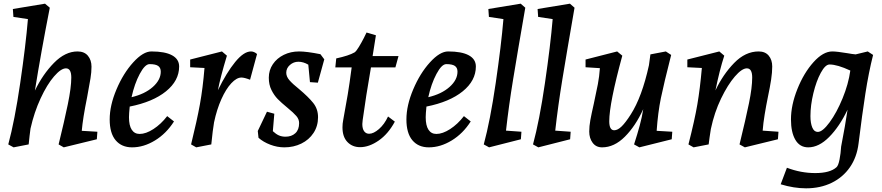

<svg xmlns="http://www.w3.org/2000/svg" viewBox="-20 -790 4801 1045"><path d="M132 -686 53 -698 50 -741 225 -770 251 -748Q203 -504 170 -297Q213 -386 274 -448Q335 -510 402 -510Q439 -510 458.5 -486.5Q478 -463 478 -427Q478 -397 472.5 -363.5Q467 -330 454 -260Q431 -147 425 -78L510 -73L507 -32L327 12L299 -4Q330 -130 349 -222Q368 -314 368 -368Q368 -418 339 -418Q312 -418 274 -374Q236 -330 201 -254.5Q166 -179 146 -90Q141 -54 136 -4L54 12L25 -4Q60 -133 90 -338Q120 -543 132 -686Z M577 -140Q577 -216 614 -303.5Q651 -391 705 -450.5Q759 -510 804 -510Q878 -510 916.5 -489Q955 -468 955 -428Q955 -351 883.5 -293Q812 -235 686 -210Q682 -170 682 -152Q682 -107 697 -84Q712 -61 740 -61Q774 -61 815 -87.5Q856 -114 890 -158L927 -129Q885 -63 823.5 -25.5Q762 12 699 12Q642 12 609.5 -26.5Q577 -65 577 -140ZM855 -400Q855 -421 841 -431Q827 -441 794 -441Q769 -441 740.5 -387.5Q712 -334 696 -261Q768 -278 811.5 -316.5Q855 -355 855 -400Z M1093 -420 1015 -424V-466L1188 -510L1215 -487Q1179 -368 1166 -299Q1213 -395 1260 -452.5Q1307 -510 1346 -510Q1363 -510 1379 -496L1341 -356Q1310 -368 1294 -368Q1268 -368 1239 -337Q1210 -306 1185 -250.5Q1160 -195 1145 -124Q1138 -84 1130 -4L1048 12L1020 -4Q1052 -134 1068 -222Q1084 -310 1093 -420Z M1387 -40 1383 -77 1433 -182 1473 -171 1465 -76Q1482 -60 1498 -53Q1514 -46 1534 -46Q1567 -46 1587.5 -65Q1608 -84 1608 -120Q1608 -141 1593 -158.5Q1578 -176 1544 -204Q1511 -231 1491.5 -251Q1472 -271 1457.5 -300Q1443 -329 1443 -367Q1443 -408 1465 -440.5Q1487 -473 1524.5 -491.5Q1562 -510 1608 -510Q1649 -510 1724 -495L1745 -467L1710 -340L1667 -343L1658 -438Q1631 -454 1604 -454Q1578 -454 1558 -436.5Q1538 -419 1538 -394Q1538 -373 1555.5 -353Q1573 -333 1608 -305Q1658 -263 1684.5 -230Q1711 -197 1711 -152Q1711 -104 1686.5 -66.5Q1662 -29 1620 -8.5Q1578 12 1528 12Q1489 12 1451 -2.5Q1413 -17 1387 -40Z M1940 11Q1898 11 1871 -17Q1844 -45 1844 -97Q1844 -117 1848 -137Q1863 -219 1872.5 -275Q1882 -331 1894 -423H1805L1810 -472Q1879 -487 1910 -505Q1919 -511 1933.5 -535Q1948 -559 1960 -582.5Q1972 -606 1975 -613L2026 -598L2008 -485H2149L2132 -423H1999Q1971 -262 1954 -137L1952 -115Q1952 -89 1962 -75.5Q1972 -62 1989 -62Q2013 -62 2042.5 -87.5Q2072 -113 2092 -156L2129 -128Q2093 -61 2041 -25Q1989 11 1940 11Z M2192 -140Q2192 -216 2229 -303.5Q2266 -391 2320 -450.5Q2374 -510 2419 -510Q2493 -510 2531.5 -489Q2570 -468 2570 -428Q2570 -351 2498.5 -293Q2427 -235 2301 -210Q2297 -170 2297 -152Q2297 -107 2312 -84Q2327 -61 2355 -61Q2389 -61 2430 -87.5Q2471 -114 2505 -158L2542 -129Q2500 -63 2438.5 -25.5Q2377 12 2314 12Q2257 12 2224.5 -26.5Q2192 -65 2192 -140ZM2470 -400Q2470 -421 2456 -431Q2442 -441 2409 -441Q2384 -441 2355.5 -387.5Q2327 -334 2311 -261Q2383 -278 2426.5 -316.5Q2470 -355 2470 -400Z M2720 -686 2641 -698 2638 -741 2814 -770 2839 -748Q2797 -506 2773 -359.5Q2749 -213 2734 -79L2818 -73L2815 -32L2642 12L2613 -4Q2648 -133 2678 -338Q2708 -543 2720 -686Z M2988 -686 2909 -698 2906 -741 3082 -770 3107 -748Q3065 -506 3041 -359.5Q3017 -213 3002 -79L3086 -73L3083 -32L2910 12L2881 -4Q2916 -133 2946 -338Q2976 -543 2988 -686Z M3187 -74Q3187 -103 3193 -136Q3199 -169 3212 -226Q3226 -290 3234 -332Q3242 -374 3245 -419L3167 -424V-466L3339 -510L3367 -487Q3296 -227 3296 -130Q3296 -81 3323 -81Q3342 -81 3363.5 -102Q3385 -123 3413 -167Q3474 -262 3512 -435L3520 -494L3604 -510L3633 -491Q3593 -334 3577 -256Q3561 -178 3554 -78L3639 -73L3636 -32L3460 12L3431 -4Q3450 -63 3462 -107.5Q3474 -152 3481 -196Q3439 -104 3381 -46Q3323 12 3257 12Q3224 12 3205.5 -13Q3187 -38 3187 -74Z M3800 -420 3721 -424V-466L3895 -510L3922 -487Q3896 -407 3874 -298Q3915 -385 3976 -447.5Q4037 -510 4109 -510Q4145 -510 4164 -487Q4183 -464 4183 -428Q4183 -396 4177 -356.5Q4171 -317 4159 -260Q4150 -216 4142 -167.5Q4134 -119 4131 -79L4217 -73L4214 -32L4034 12L4005 -4Q4039 -143 4056.5 -228.5Q4074 -314 4074 -368Q4074 -418 4045 -418Q4018 -418 3979.5 -373.5Q3941 -329 3904.5 -253.5Q3868 -178 3849 -88Q3841 -38 3837 -4L3755 12L3727 -4Q3761 -137 3775.5 -222Q3790 -307 3800 -420Z M4417 152Q4498 152 4533 120Q4543 111 4549.5 77.5Q4556 44 4558 8Q4581 -110 4593 -193Q4549 -101 4493 -44.5Q4437 12 4379 12Q4333 12 4309 -29Q4285 -70 4285 -140Q4285 -218 4320 -305.5Q4355 -393 4407.5 -451.5Q4460 -510 4510 -510Q4535 -510 4595 -500Q4616 -496 4637 -494L4703 -510L4732 -491Q4708 -396 4690 -280.5Q4672 -165 4653 -10Q4644 65 4606 120Q4568 175 4506.5 205Q4445 235 4367 235Q4301 235 4229 213L4263 123Q4339 152 4417 152ZM4431 -72Q4457 -72 4495.5 -124.5Q4534 -177 4566 -255Q4598 -333 4608 -406Q4537 -439 4495 -439Q4472 -439 4447.5 -394Q4423 -349 4407 -283Q4391 -217 4391 -158Q4391 -120 4401 -96Q4411 -72 4431 -72Z"/></svg>

Font: Andada Pro SemiBold
Style: Italic
Weight: 600
Italic angle: -6.99998°
Designer: Carolina Giovagnoli
Foundry: Huerta Tipografica
Version: Version 3.005